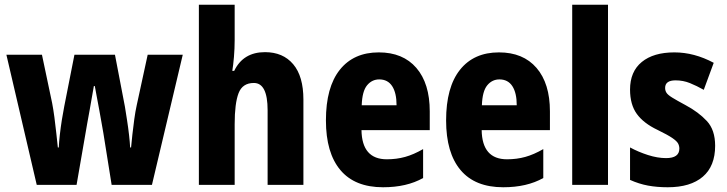

<svg xmlns="http://www.w3.org/2000/svg" viewBox="-20 -780 3065 810"><path d="M416 -219Q413 -235 408.5 -261.5Q404 -288 398.5 -317.5Q393 -347 388 -373.5Q383 -400 380 -417H376Q373 -399 368 -371.5Q363 -344 358 -314.5Q353 -285 348 -259.5Q343 -234 341 -219L303 0H135L7 -549H157L200 -345Q205 -319 209.5 -285.5Q214 -252 217.5 -218.5Q221 -185 224 -158H228Q229 -181 232.5 -212Q236 -243 241 -274.5Q246 -306 251 -331L294 -549H465L507 -330Q511 -305 516 -273Q521 -241 524.5 -210Q528 -179 529 -158H533Q535 -181 538.5 -212.5Q542 -244 546.5 -277Q551 -310 557 -337L603 -549H751L621 0H451Z M970 -611Q970 -575 967 -540Q964 -505 960 -481H968Q1006 -560 1098 -560Q1174 -560 1217 -509Q1260 -458 1260 -360V0H1109V-315Q1109 -430 1051 -430Q1003 -430 986.5 -387Q970 -344 970 -256V0H819V-760H970Z M1578 -559Q1680 -559 1736.5 -493.5Q1793 -428 1793 -310V-231H1505Q1507 -108 1612 -108Q1653 -108 1689 -118Q1725 -128 1765 -151V-29Q1696 10 1596 10Q1477 10 1416 -62.5Q1355 -135 1355 -272Q1355 -412 1413.5 -485.5Q1472 -559 1578 -559ZM1580 -445Q1549 -445 1528.5 -420Q1508 -395 1506 -336H1653Q1653 -388 1634.5 -416.5Q1616 -445 1580 -445Z M2085 -559Q2187 -559 2243.5 -493.5Q2300 -428 2300 -310V-231H2012Q2014 -108 2119 -108Q2160 -108 2196 -118Q2232 -128 2272 -151V-29Q2203 10 2103 10Q1984 10 1923 -62.5Q1862 -135 1862 -272Q1862 -412 1920.5 -485.5Q1979 -559 2085 -559ZM2087 -445Q2056 -445 2035.5 -420Q2015 -395 2013 -336H2160Q2160 -388 2141.5 -416.5Q2123 -445 2087 -445Z M2545 0H2394V-760H2545Z M2997 -165Q2997 -79 2945 -34.5Q2893 10 2797 10Q2752 10 2714 3Q2676 -4 2638 -21V-158Q2673 -139 2713.5 -126Q2754 -113 2790 -113Q2846 -113 2846 -153Q2846 -165 2840.5 -175Q2835 -185 2816 -198Q2797 -211 2754 -232Q2695 -260 2666.5 -299.5Q2638 -339 2638 -402Q2638 -478 2687.5 -518.5Q2737 -559 2825 -559Q2909 -559 2991 -515L2949 -401Q2919 -418 2890.5 -429.5Q2862 -441 2830 -441Q2786 -441 2786 -409Q2786 -398 2791.5 -389Q2797 -380 2815.5 -368.5Q2834 -357 2873 -336Q2927 -307 2962 -269.5Q2997 -232 2997 -165Z"/></svg>

Font: Noto Sans Gujarati UI Condensed ExtraBold
Style: Regular
Weight: 800
Width: 3
Designer: Jelle Bosma - Monotype Design Team, Universal Thirst
Foundry: Monotype Imaging Inc.
Version: Version 2.106; ttfautohint (v1.8.4.7-5d5b)